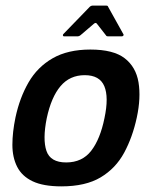

<svg xmlns="http://www.w3.org/2000/svg" viewBox="-20 -655 540 682"><path d="M198 7Q134 7 96 -11Q58 -29 41 -62.5Q24 -96 24 -140.5Q24 -185 35 -238Q50 -308 81.5 -362.5Q113 -417 167 -448Q221 -479 301 -479Q383 -479 423 -448Q463 -417 472 -362.5Q481 -308 466 -238Q451 -168 421 -112.5Q391 -57 337.5 -25Q284 7 198 7ZM215 -78Q272 -78 304 -119.5Q336 -161 351 -235Q367 -310 350.5 -349Q334 -388 281 -388Q228 -388 195 -349Q162 -310 146 -235Q131 -160 145 -119Q159 -78 215 -78ZM207 -526Q204 -526 203.5 -529Q203 -532 205 -534L299 -631Q303 -635 308 -635H358Q363 -635 364 -631L418 -534Q420 -532 418.5 -529Q417 -526 413 -526H363Q358 -526 356 -530L324 -571Q320 -576 314 -571L266 -530Q261 -526 257 -526Z"/></svg>

Font: Glory SemiBold
Style: Italic
Weight: 600
Italic angle: -12°
Designer: Robert Leuschke
Foundry: Robert Leuschke
Version: Version 1.011